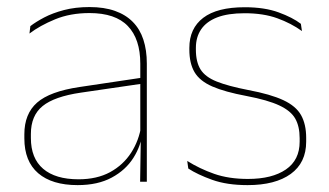

<svg xmlns="http://www.w3.org/2000/svg" viewBox="-20 -515 932 544"><path d="M377 0 379 -128 377.5 -131.5V-292V-334.5Q377.5 -404.5 342.2 -441.2Q307 -478 233.5 -478Q179 -478 136 -460.2Q93 -442.5 63.5 -420L66 -441Q81.5 -453 105.2 -465.5Q129 -478 161.2 -486.5Q193.5 -495 233.5 -495Q275 -495 305.5 -484.2Q336 -473.5 356.2 -453Q376.5 -432.5 386.2 -402.8Q396 -373 396 -335V0ZM200 9.5Q127.5 9.5 88.2 -24.2Q49 -58 49 -123V-134.5Q49 -192.5 85 -224.2Q121 -256 205.5 -268.5L386.5 -295.5L387 -278.5L209 -252.5Q134 -241.5 100.8 -214.5Q67.5 -187.5 67.5 -135.5V-124Q67.5 -66.5 102.2 -36.8Q137 -7 202.5 -7Q254.5 -7 291.8 -27.2Q329 -47.5 351.5 -82.2Q374 -117 380.5 -160.5L390 -142H384Q380 -102.5 358 -67.8Q336 -33 296.5 -11.8Q257 9.5 200 9.5Z M681.5 9.5Q623 9.5 581.2 -5.5Q539.5 -20.5 513.5 -37.5L510.5 -59Q545.5 -37 586.8 -22.5Q628 -8 682.5 -8Q751 -8 790 -34.8Q829 -61.5 829 -113.5V-123.5Q829 -157 816.5 -179Q804 -201 771.5 -216.2Q739 -231.5 678.5 -243Q617 -254.5 581.5 -270Q546 -285.5 531.2 -310.5Q516.5 -335.5 516.5 -374.5V-379.5Q516.5 -434.5 555.8 -464.5Q595 -494.5 673.5 -494.5Q729.5 -494.5 769.2 -480Q809 -465.5 832.5 -447.5L835.5 -427Q805 -449 765.8 -463.2Q726.5 -477.5 673 -477.5Q626 -477.5 595.5 -465.8Q565 -454 550 -432Q535 -410 535 -379.5V-374.5Q535 -339.5 548.2 -318.2Q561.5 -297 594 -284Q626.5 -271 683 -260Q747 -248 782.8 -231.2Q818.5 -214.5 833 -188.8Q847.5 -163 847.5 -124.5V-113.5Q847.5 -54 803.8 -22.2Q760 9.5 681.5 9.5Z"/></svg>

Font: Anek Gurmukhi Medium Thin
Style: Regular
Weight: 250
Version: Version 1.003